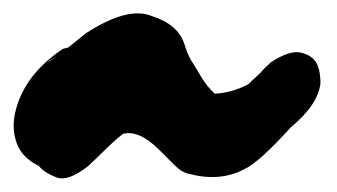

<svg xmlns="http://www.w3.org/2000/svg" viewBox="-20 -530 504 287"><path d="M74 -457 82 -459 108 -480Q171 -521 207 -506Q226 -500 238.5 -489.5Q251 -479 256 -463Q261 -447 266.5 -438.5Q272 -430 280.5 -415.5Q289 -401 301 -390Q326 -391 351 -404L368 -420Q376 -429 385 -437Q413 -455 429 -451.5Q445 -448 452 -437.5Q459 -427 459 -405Q455 -373 415 -340Q367 -287 345 -277Q309 -258 263 -270Q252 -272 241 -283L218 -306Q188 -336 164 -330Q150 -319 137 -306Q124 -293 112 -282Q82 -258 64 -265Q46 -272 38 -282Q13 -294 5 -316Q-3 -338 3 -363Q16 -418 74 -457ZM53 -439Q50 -436 54.5 -439Q59 -442 66 -446Z"/></svg>

Font: Knewave
Style: Regular
Weight: 400
Designer: Tyler Finck
Foundry: Tyler Finck
Version: Version 1.001